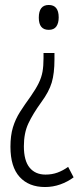

<svg xmlns="http://www.w3.org/2000/svg" viewBox="-20 -555 331 772"><path d="M199 -316Q199 -260 188 -223Q177 -186 146 -144Q112 -97 94 -58.5Q76 -20 76 33Q76 91 99 119Q122 147 163 147Q189 147 211 139Q233 131 254 116L276 158Q252 176 222.5 186.5Q193 197 161 197Q96 197 59 156.5Q22 116 22 35Q22 -10 32 -43Q42 -76 60.5 -105Q79 -134 103 -167Q124 -197 135.5 -220.5Q147 -244 151 -267Q155 -290 155 -321V-342H199ZM216 -485Q216 -462 206.5 -448.5Q197 -435 176 -435Q136 -435 136 -484Q136 -535 176 -535Q216 -535 216 -485Z"/></svg>

Font: Noto Sans Malayalam ExtraCondensed Light
Style: Regular
Weight: 300
Width: 2
Designer: Jelle Bosma - Monotype Design Team
Foundry: Monotype Imaging Inc.
Version: Version 2.104; ttfautohint (v1.8.4.7-5d5b)